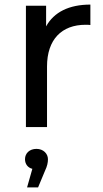

<svg xmlns="http://www.w3.org/2000/svg" viewBox="-20 -554 449 837"><path d="M185 -264C185 -382 249 -446 353 -446C360 -446 366 -446 374 -445V-534C281 -534 215 -501 181 -439V-529H93V0H185ZM176 191C186 170 189 155 189 140C189 116 169 95 139 95C109 95 89 114 89 140C89 161 101 177 121 182L98 263H146Z"/></svg>

Font: Montserrat-Alt1 Med
Style: Regular
Weight: 500
Designer: Differentunic
Foundry: Differentunic
Version: Version 7.222